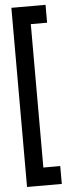

<svg xmlns="http://www.w3.org/2000/svg" viewBox="-61 -842 363 963"><g transform="rotate(-5 121.0 -361.0)"><path d="M207 -722H125V0H210V90H35V-812H207Z"/></g></svg>

Font: Berliner Wand
Style: Regular
Weight: 400
Designer: Peter Wiegel
Foundry: Peter Wiegel
Version: Version 1.000